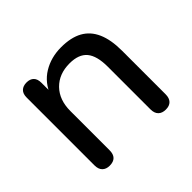

<svg xmlns="http://www.w3.org/2000/svg" viewBox="-122 -653 817 817"><g transform="rotate(-45 286.0 -244.5)"><path d="M118 7Q97 7 85 -5Q73 -17 73 -40V-448Q73 -471 85 -482.5Q97 -494 118 -494Q139 -494 150.5 -482.5Q162 -471 162 -448V-366L151 -381Q172 -438 219.5 -467Q267 -496 328 -496Q387 -496 425 -475Q463 -454 482 -411Q501 -368 501 -302V-40Q501 -17 489.5 -5Q478 7 456 7Q434 7 422 -5Q410 -17 410 -40V-297Q410 -362 385 -392Q360 -422 305 -422Q241 -422 202.5 -382.5Q164 -343 164 -276V-40Q164 7 118 7Z"/></g></svg>

Font: Nunito ExtraLight Medium
Style: Regular
Weight: 500
Version: Version 3.602